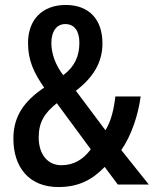

<svg xmlns="http://www.w3.org/2000/svg" viewBox="-20 -744 620 774"><path d="M245 -724C151 -724 93 -665 93 -571C93 -499 117 -450 158 -391C76 -335 34 -275 34 -185C34 -70 97 10 215 10C299 10 352 -20 402 -71L455 0H580L469 -139C510 -198 537 -280 547 -355H445C439 -301 427 -254 405 -219L286 -378C353 -430 393 -489 393 -569C393 -667 338 -724 245 -724ZM243 -647C279 -647 300 -620 300 -572C300 -519 282 -476 235 -441C205 -479 187 -527 187 -570C187 -620 210 -647 243 -647ZM209 -328 346 -142C315 -101 278 -78 227 -78C172 -78 136 -122 136 -190C136 -251 159 -288 209 -328Z"/></svg>

Font: Noto Sans Myanmar UI Condensed Medium
Style: Regular
Weight: 500
Width: 3
Designer: Monotype Design Team
Foundry: Monotype Imaging Inc.
Version: Version 2.103